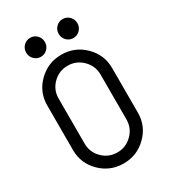

<svg xmlns="http://www.w3.org/2000/svg" viewBox="-219 -1022 999 1129"><g transform="rotate(-30 281.0 -458.0)"><path d="M347.7 -805.4Q329.1 -824.2 329.1 -851.1Q329.1 -877.9 347.7 -896.7Q366.2 -915.5 392.6 -915.5Q418.9 -915.5 437.5 -896.7Q456.1 -877.9 456.1 -851.1Q456.1 -824.2 437.5 -805.4Q418.9 -786.6 392.6 -786.6Q366.2 -786.6 347.7 -805.4ZM127 -805.4Q108.4 -824.2 108.4 -851.1Q108.4 -877.9 127 -896.7Q145.5 -915.5 171.9 -915.5Q198.2 -915.5 216.8 -896.7Q235.4 -877.9 235.4 -851.1Q235.4 -824.2 216.8 -805.4Q198.2 -786.6 171.9 -786.6Q145.5 -786.6 127 -805.4ZM501 -520.5Q501 -520.5 501 -217.3Q501 -127.4 436.5 -63.7Q372.1 0 280.8 0Q189 0 125 -63.5Q60.5 -127.4 60.5 -217.3V-520.5Q60.5 -610.4 125 -674.1Q189.5 -737.8 280.8 -737.8Q372.1 -737.8 436.5 -674.1Q501 -610.4 501 -520.5ZM138.7 -522V-215.8Q138.7 -157.7 180.2 -116.2Q221.7 -74.7 280.8 -74.7Q338.9 -74.7 380.9 -116.2Q422.4 -157.2 422.9 -215.8V-522Q422.4 -580.6 380.9 -621.6Q338.9 -663.1 280.8 -663.1Q221.7 -663.1 180.2 -621.8Q138.7 -580.6 138.7 -522Z"/></g></svg>

Font: NovaMono
Style: Regular
Weight: 400
Monospace: yes
Version: Version 1.2